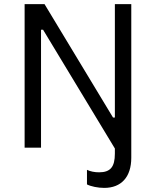

<svg xmlns="http://www.w3.org/2000/svg" viewBox="-20 -720 760 936"><path d="M488 196C572 196 620 142 620 49V-700H540V-147H531L197 -700H100V0H180V-575H190L540 4V29C540 94 518 120 463 120C441 120 421 116 404 108V179C423 189 458 196 488 196Z"/></svg>

Font: Fixel Display Regular
Style: Regular
Weight: 400
Designer: AlfaBravo + MacPaw
Foundry: Kyrylo Tkachov, Marchela Mozhyna, Serhii Makarenko, Maria Weinstein, Zakhar Kryvoshyya
Version: Version 1.211